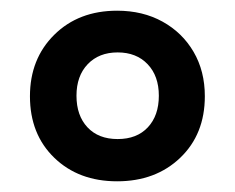

<svg xmlns="http://www.w3.org/2000/svg" viewBox="-20 -746 440 359"><path d="M199 -407Q127 -407 81.5 -451Q36 -495 36 -566Q36 -636 81.5 -681Q127 -726 199 -726Q247 -726 284 -705.5Q321 -685 342 -649Q363 -613 363 -566Q363 -495 317 -451Q271 -407 199 -407ZM200 -486Q236 -486 256.5 -508Q277 -530 277 -567Q277 -604 256 -626Q235 -648 200 -648Q165 -648 144 -626Q123 -604 123 -567Q123 -530 143.5 -508Q164 -486 200 -486Z"/></svg>

Font: Noto Serif Devanagari ExtraBold
Style: Regular
Weight: 800
Designer: Universal Thirst, Indian Type Foundry and the Monotype Design Team
Foundry: Monotype Imaging Inc.
Version: Version 2.004; ttfautohint (v1.8.4.7-5d5b)